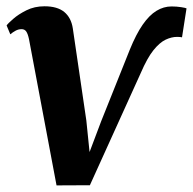

<svg xmlns="http://www.w3.org/2000/svg" viewBox="-22 -566 598 596"><path d="M381 -412Q400.5 -460 421 -489.5Q441.5 -519 463.8 -532.5Q486 -546 510.5 -546Q526 -546 540.2 -543.8Q554.5 -541.5 557 -540L543 -450Q540 -451 535.5 -451.2Q531 -451.5 527.5 -451.5Q510.5 -451.5 492 -442.8Q473.5 -434 454.2 -410Q435 -386 415 -339.5L257 9L153.5 9.5L68 -444.5Q64.5 -461 59.5 -468.2Q54.5 -475.5 45 -475.5Q35 -475.5 26 -470.5Q17 -465.5 10 -459.5L-1.5 -487Q2.5 -493 18.8 -507.2Q35 -521.5 60 -534Q85 -546.5 116 -546.5Q156 -546.5 177.5 -528.8Q199 -511 204 -478L246 -192L256 -94L292 -189.5Z"/></svg>

Font: Merriweather 72pt
Style: Bold Italic
Weight: 700
Italic angle: -7.8°
Version: Version 2.101